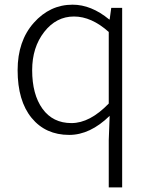

<svg xmlns="http://www.w3.org/2000/svg" viewBox="-20 -567 644 825"><path d="M447.3 238.3V35.2L451.2 -69.3Q367.2 12.7 277.3 12.7Q175.8 12.7 115.7 -60.5Q55.7 -133.8 55.7 -265.6Q55.7 -390.6 125 -468.8Q194.3 -546.9 292 -546.9Q372.1 -546.9 449.2 -483.4H451.2L458 -533.2H504.9V238.3ZM287.1 -38.1Q366.2 -38.1 447.3 -122.1V-429.7Q373 -496.1 297.9 -496.1Q221.7 -496.1 169.9 -429.7Q118.2 -363.3 118.2 -265.6Q118.2 -161.1 162.6 -99.6Q207 -38.1 287.1 -38.1Z"/></svg>

Font: Gen Shin Gothic Light
Style: Regular
Weight: 200
Designer: [Source Han Sans]
Ryoko NISHIZUKA  (kana & ideographs); Paul D. Hunt (Latin, Greek & Cyrillic); Wenlong ZHANG  (bopomofo
Version: Version 1.002.20150607